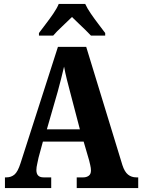

<svg xmlns="http://www.w3.org/2000/svg" viewBox="-20 -951 719 971"><path d="M5 0V-54H13Q36 -54 53 -68Q70 -82 84 -126L273 -714H416L599 -116Q610 -82 627.5 -68Q645 -54 669 -54H679V0H368V-54H402Q417 -54 428.5 -62Q440 -70 440 -89Q440 -101 436.5 -115.5Q433 -130 431 -139L403 -235H197L175 -154Q173 -142 168.5 -123.5Q164 -105 164 -91Q164 -54 200 -54H239V0ZM217 -297H384L335 -484Q326 -517 318 -549.5Q310 -582 304 -614Q297 -583 288.5 -550.5Q280 -518 272 -488ZM177 -784Q191 -803 211 -829Q231 -855 249.5 -882Q268 -909 277 -931H411Q421 -909 439.5 -882Q458 -855 478 -829Q498 -803 512 -784V-771H440Q430 -782 412.5 -799Q395 -816 376 -834Q357 -852 344 -865Q323 -844 294 -817Q265 -790 249 -771H177Z"/></svg>

Font: Noto Serif Thai Condensed ExtraBold
Style: Regular
Weight: 800
Width: 3
Designer: Monotype Design Team
Foundry: Monotype Imaging Inc.
Version: Version 2.002; ttfautohint (v1.8.4.7-5d5b)